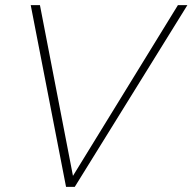

<svg xmlns="http://www.w3.org/2000/svg" viewBox="-20 -730 752 750"><path d="M100 -710H136L265 -43L675 -710H712L272 0H238Z"/></svg>

Font: Raleway Thin ExtraLight
Style: Italic
Weight: 250
Italic angle: -12°
Version: Version 4.026